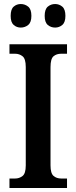

<svg xmlns="http://www.w3.org/2000/svg" viewBox="-20 -934 379 954"><path d="M27 0V-47H55Q76 -47 92 -59.5Q108 -72 108 -112V-601Q108 -642 92 -654.5Q76 -667 55 -667H27V-714H313V-667H284Q261 -667 246 -654.5Q231 -642 231 -600V-112Q231 -73 246 -60Q261 -47 284 -47H313V0ZM254 -797Q233 -797 217.5 -810Q202 -823 202 -855Q202 -888 217.5 -901Q233 -914 254 -914Q274 -914 289.5 -901Q305 -888 305 -855Q305 -823 289.5 -810Q274 -797 254 -797ZM83 -797Q63 -797 48 -810Q33 -823 33 -855Q33 -888 48 -901Q63 -914 83 -914Q104 -914 120 -901Q136 -888 136 -855Q136 -823 120 -810Q104 -797 83 -797Z"/></svg>

Font: Noto Serif Condensed SemiBold
Style: Regular
Weight: 600
Width: 3
Designer: Monotype Design Team
Foundry: Monotype Imaging Inc.
Version: Version 2.013